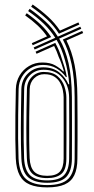

<svg xmlns="http://www.w3.org/2000/svg" viewBox="-20 -826 417 854"><path d="M189.8 7.5Q143 7.5 112.9 -5Q82.8 -17.5 67.6 -45.9Q52.5 -74.2 50.2 -120.8Q48.8 -156.8 48.2 -206.1Q47.8 -255.5 48.4 -312.9Q49 -370.2 50.5 -430.2Q51.5 -463.5 67 -490Q82.5 -516.5 109 -532.2Q135.5 -548 168.5 -548Q203 -548 225.1 -535.4Q247.2 -522.8 260.8 -508.8H264.5Q259.5 -525 253.8 -541.8Q248 -558.5 241.2 -572.5Q237.2 -584.5 232.1 -597Q227 -609.5 220.8 -621.5L142.5 -586.8L138.2 -596.2L225.8 -635.2Q234.5 -619.2 242 -601.8Q249.5 -584.2 255 -565Q260.8 -548.5 267.4 -526Q274 -503.5 277.2 -483.2H273.2Q257.2 -506.2 231.6 -521.8Q206 -537.2 171 -537.2Q140.5 -537.2 116.2 -523Q92 -508.8 77.8 -484.5Q63.5 -460.2 62.8 -430.2Q61.5 -372 60.8 -315.5Q60 -259 60.5 -209.1Q61 -159.2 62.5 -121Q65.5 -55.2 96.6 -29Q127.8 -2.8 189.8 -2.8Q257 -2.8 284.2 -31.1Q311.5 -59.5 312 -119Q312.2 -164.8 312.4 -205.8Q312.5 -246.8 312.4 -291.9Q312.2 -337 312 -394.5Q311.5 -478.5 298.4 -540.4Q285.2 -602.2 259.5 -650.2L345.5 -688.5L350 -679L275.5 -646Q299.8 -597.8 311.8 -537Q323.8 -476.2 324.2 -394.5Q324.8 -334.2 324.9 -289.1Q325 -244 324.9 -204Q324.8 -164 324.2 -118.8Q324 -74.8 310.6 -46.8Q297.2 -18.8 267.8 -5.6Q238.2 7.5 189.8 7.5ZM189.8 -13Q133 -13 105.2 -37.6Q77.5 -62.2 75 -121.5Q72.5 -176.8 72.8 -254.6Q73 -332.5 75 -430Q76.2 -471.8 104.2 -499.1Q132.2 -526.5 172.5 -526.5Q216.5 -526.5 244.8 -503Q273 -479.5 284.2 -451.2H288Q285.8 -479.2 280.8 -506.8Q275.8 -534.2 269.5 -556.5Q261.8 -584.5 252.6 -606.9Q243.5 -629.2 231.5 -649L134 -605.8L129.8 -615L225.8 -657.8Q204.8 -691.2 175 -720.1Q145.2 -749 105.2 -776.8L112 -786.8Q150.2 -760 182.1 -730.6Q214 -701.2 237.2 -663L337.2 -707.2L341.5 -698L243.2 -654.2Q270.8 -607.5 284.9 -545Q299 -482.5 299.8 -394Q300 -336 300.1 -291.5Q300.2 -247 300.1 -206.4Q300 -165.8 299.8 -119.2Q299.2 -65 274.8 -39Q250.2 -13 189.8 -13ZM189.8 -23.5Q242.8 -23.5 265 -46.9Q287.2 -70.2 287.5 -120.5Q288 -158.5 288 -203Q288 -247.5 287.9 -295.2Q287.8 -343 287.5 -391Q287.2 -444.8 257.2 -480.2Q227.2 -515.8 174 -515.8Q138 -515.8 113.2 -491.4Q88.5 -467 87.5 -429.8Q86 -365.5 85.4 -309.1Q84.8 -252.8 85.2 -205.6Q85.8 -158.5 87.2 -121.8Q89.8 -68.8 114 -46.1Q138.2 -23.5 189.8 -23.5ZM189.8 -33.8Q145 -33.8 123.4 -54.1Q101.8 -74.5 99.5 -122.2Q97 -179 97.2 -255.5Q97.5 -332 99.8 -429.8Q100.5 -462.5 122 -484.2Q143.5 -506 174.8 -506Q214.2 -506 236 -487.1Q257.8 -468.2 266.4 -442Q275 -415.8 275.2 -393.2Q275.5 -349 275.6 -301.5Q275.8 -254 275.6 -207.5Q275.5 -161 275.2 -119.8Q275 -71.2 253.1 -52.5Q231.2 -33.8 189.8 -33.8ZM189.8 -44Q229 -44 245.9 -62.2Q262.8 -80.5 263 -120.2Q263 -148.8 263.1 -181.5Q263.2 -214.2 263.2 -249.4Q263.2 -284.5 263.1 -321Q263 -357.5 263 -393.2Q263 -406.5 259.6 -424.1Q256.2 -441.8 247.2 -458.1Q238.2 -474.5 221.4 -485.2Q204.5 -496 176.8 -496Q150.2 -496 131.5 -477.4Q112.8 -458.8 112 -429.5Q110.5 -360.5 109.9 -305.4Q109.2 -250.2 109.8 -205.4Q110.2 -160.5 111.8 -122.8Q113.8 -81.8 131.8 -62.9Q149.8 -44 189.8 -44ZM125.5 -624.8 121.5 -634 189.2 -664.2Q171.5 -690 147.8 -712.4Q124 -734.8 92 -757.5L98.8 -767.2Q134.5 -742.2 161.5 -716.4Q188.5 -690.5 207.5 -661.2ZM242.2 -676.2Q219.2 -712.2 188.1 -741Q157 -769.8 118.5 -796.2L125.2 -806Q162.8 -779.8 193.2 -752Q223.8 -724.2 246.8 -689.8L328.8 -726.2L333.2 -716.8Z"/></svg>

Font: Big Shoulders Inline Text Thin Light
Style: Regular
Weight: 300
Version: Version 2.002